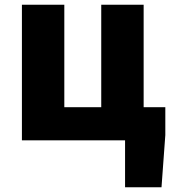

<svg xmlns="http://www.w3.org/2000/svg" viewBox="-20 -589 727 806"><path d="M505 197H658L674 -22V-139H583V-569H405V-139H250V-569H72V0H505Z"/></svg>

Font: Noto Sans HK Black
Style: Regular
Weight: 900
Designer: Ryoko NISHIZUKA 西塚涼子 (kana, bopomofo & ideographs); Paul D. Hunt (Latin, Greek & Cyrillic); Sandoll Communications 산돌커뮤니
Foundry: Adobe
Version: Version 2.004;hotconv 1.0.118;makeotfexe 2.5.65603